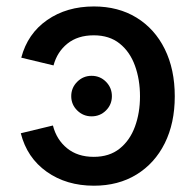

<svg xmlns="http://www.w3.org/2000/svg" viewBox="-20 -573 617 604"><path d="M275.4 11.2Q189 11.2 127 -32.7Q64.9 -76.7 45.4 -153.8L146.5 -178.2Q157.7 -133.8 190.9 -106.7Q224.1 -79.6 274.9 -79.6Q324.2 -79.6 356.4 -105.5Q388.7 -131.3 404.5 -174.6Q420.4 -217.8 420.4 -270Q420.4 -322.8 404.5 -366.5Q388.7 -410.2 356.4 -436Q324.2 -461.9 274.9 -461.9Q224.6 -461.9 192.1 -435.8Q159.7 -409.7 148.4 -367.2L46.9 -391.6Q66.9 -467.3 128.4 -510Q189.9 -552.7 275.4 -552.7Q352.1 -552.7 409.4 -517.6Q466.8 -482.4 498.3 -418.7Q529.8 -355 529.8 -270Q529.8 -185.5 498.3 -122.3Q466.8 -59.1 409.4 -23.9Q352.1 11.2 275.4 11.2ZM268.1 -207Q241.7 -207 222.9 -225.6Q204.1 -244.1 204.1 -270.5Q204.1 -296.9 222.9 -315.7Q241.7 -334.5 268.1 -334.5Q294.9 -334.5 313.5 -315.7Q332 -296.9 332 -270.5Q332 -244.1 313.5 -225.6Q294.9 -207 268.1 -207Z"/></svg>

Font: Inter Medium
Style: Regular
Weight: 500
Designer: Rasmus Andersson
Foundry: rsms
Version: Version 4.001;git-9221beed3